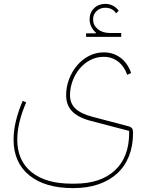

<svg xmlns="http://www.w3.org/2000/svg" viewBox="-20 -730 756 990"><path d="M357 240Q212 240 131 174Q50 108 50 -10Q50 -57 62.5 -108Q75 -159 97 -210L115 -202Q69 -96 69 -10Q69 98 142.5 157.5Q216 217 349 217H365Q499 217 572.5 148.5Q646 80 646 -45V-55L451 -106Q384 -123 352.5 -155.5Q321 -188 321 -239Q321 -282 336 -321.5Q351 -361 377 -392Q403 -423 438.5 -441.5Q474 -460 515 -460Q564 -460 601 -432.5Q638 -405 656 -354L636 -344Q621 -388 589 -412.5Q557 -437 515 -437Q478 -437 446 -420.5Q414 -404 391 -376.5Q368 -349 354.5 -313Q341 -277 341 -239Q341 -197 368.5 -170.5Q396 -144 456 -128L642 -79Q656 -75 661 -68Q666 -61 666 -45Q666 22 645 75Q624 128 584 164.5Q544 201 487 220.5Q430 240 357 240ZM424 -558H474L475 -561Q459 -575 450.5 -593Q442 -611 442 -630Q442 -665 465 -687.5Q488 -710 523 -710Q565 -710 592 -675L579 -661Q560 -690 523 -690Q496 -690 478 -673Q460 -656 460 -630Q460 -600 484 -580Q508 -560 545 -560H605V-540H424Z"/></svg>

Font: IBM Plex Sans Arabic Thin
Style: Regular
Weight: 100
Designer: Mike Abbink, Paul van der Laan, Pieter van Rosmalen, Wael Morcos, Khajak Apelian
Foundry: Bold Monday
Version: Version 1.101